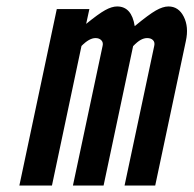

<svg xmlns="http://www.w3.org/2000/svg" viewBox="-20 -575 600 595"><path d="M502 -555Q485 -555 463 -542.5Q441 -530 397.5 -494Q388 -555 343 -555Q326.5 -555 305.8 -543.5Q285 -532 247 -501L257 -547H156L40 0H141L232.5 -432.5Q256.5 -457 276 -457Q287.5 -457 294 -450.2Q300.5 -443.5 298 -433L206 0H301L392.5 -432Q406 -446 416.2 -451.5Q426.5 -457 436 -457Q448 -457 454.2 -450.5Q460.5 -444 458 -433L366 0H461L556 -448Q565.5 -491.5 549.5 -523.2Q533.5 -555 502 -555Z"/></svg>

Font: League Gothic
Style: Italic
Weight: 400
Designer: The League of Moveable Type
Version: Version 1.600; ttfautohint (v1.8.3)